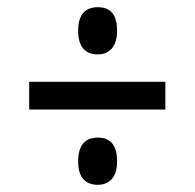

<svg xmlns="http://www.w3.org/2000/svg" viewBox="-20 -619 540 533"><path d="M252 -468Q197 -468 197 -534Q197 -599 252 -599Q305 -599 305 -534Q305 -501 290.5 -484.5Q276 -468 252 -468ZM61 -315V-392H439V-315ZM252 -106Q197 -106 197 -171Q197 -237 252 -237Q305 -237 305 -171Q305 -138 290.5 -122Q276 -106 252 -106Z"/></svg>

Font: Noto Sans Mono ExtraCondensed Medium
Style: Regular
Weight: 500
Width: 2
Designer: Monotype Design Team
Foundry: Monotype Imaging Inc.
Version: Version 2.014